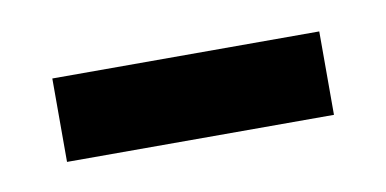

<svg xmlns="http://www.w3.org/2000/svg" viewBox="-28 -358 342 170"><g transform="rotate(-10 143.5 -272.5)"><path d="M23 -235V-310H263V-235Z"/></g></svg>

Font: Noto Serif Myanmar SemCond
Style: Regular
Weight: 400
Width: 4
Designer: Ben Mitchell and the Monotype Design Team
Foundry: Monotype Imaging Inc.
Version: Version 2.106; ttfautohint (v1.8.4.7-5d5b)